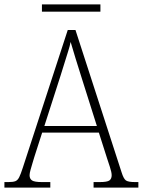

<svg xmlns="http://www.w3.org/2000/svg" viewBox="-22 -850 647 870"><path d="M-2 0V-25H16Q37 -25 47.5 -29Q58 -33 65 -47Q72 -61 81 -89L285 -714H320L529 -69Q538 -40 548.5 -32.5Q559 -25 590 -25H605V0H402V-25H430Q464 -25 474 -32.5Q484 -40 484 -56Q484 -69 476 -93.5Q468 -118 463 -133L426 -249H169L134 -140Q131 -130 126 -113.5Q121 -97 116.5 -81Q112 -65 112 -56Q112 -40 123 -32.5Q134 -25 168 -25H206V0ZM179 -279H417L349 -494Q334 -540 320.5 -585Q307 -630 298 -660Q295 -643 286.5 -616.5Q278 -590 269 -560.5Q260 -531 252 -506ZM168 -797V-830H433V-797Z"/></svg>

Font: Noto Serif SemiCondensed ExtraLight
Style: Regular
Weight: 200
Width: 4
Designer: Monotype Design Team
Foundry: Monotype Imaging Inc.
Version: Version 2.014